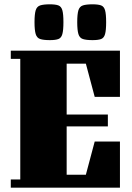

<svg xmlns="http://www.w3.org/2000/svg" viewBox="-20 -870 611 890"><path d="M30 0V-38H74V-597H30V-635H536V-421H419L378 -575H289V-339H480V-284H289V-60H378L419 -214H536V0ZM274 -767Q274 -730 269 -712Q264 -694 250.5 -689Q237 -684 211 -684Q182 -684 166.5 -689Q151 -694 145.5 -712Q140 -730 140 -767Q140 -805 145.5 -822.5Q151 -840 166.5 -845Q182 -850 211 -850Q237 -850 250.5 -845Q264 -840 269 -822.5Q274 -805 274 -767ZM472 -767Q472 -730 467 -712Q462 -694 448.5 -689Q435 -684 409 -684Q380 -684 364.5 -689Q349 -694 343.5 -712Q338 -730 338 -767Q338 -805 343.5 -822.5Q349 -840 364.5 -845Q380 -850 409 -850Q435 -850 448.5 -845Q462 -840 467 -822.5Q472 -805 472 -767Z"/></svg>

Font: Unlock
Style: Regular
Weight: 400
Designer: Eduardo Rodriguez Tunni
Foundry: Eduardo Rodriguez Tunni
Version: Version 1.003; ttfautohint (v1.8.4.7-5d5b);gftools[0.9.23]